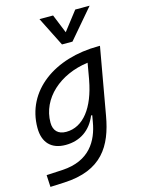

<svg xmlns="http://www.w3.org/2000/svg" viewBox="-145 -859 877 1177"><g transform="rotate(-15 293.0 -270.5)"><path d="M24.4 234.4 112.3 230.5C354.5 219.7 434.1 85 466.3 -98.1L541.5 -522.5H532.2C252.4 -522.5 41 -370.1 41 -135.3C41 -42 91.3 10.3 182.1 10.3C274.4 10.3 343.3 -38.1 378.4 -124H385.7L378.4 -82.5C358.9 31.7 296.9 143.6 122.1 153.3L20.5 158.7ZM441.4 -441.9 424.3 -343.8 422.9 -336.9C392.1 -169.4 314.5 -66.4 206.1 -66.4C154.8 -66.4 126.5 -94.7 126.5 -146C126.5 -298.8 261.2 -418.5 441.4 -441.9ZM318.8 -590.8H385.3L543.9 -776.4H452.6L360.4 -657.2L312 -776.4H225.6Z"/></g></svg>

Font: Cascadia Mono NF SemiLight
Style: Italic
Weight: 350
Italic angle: -10°
Monospace: yes
Designer: Aaron Bell
Foundry: Saja Typeworks
Version: Version 2404.023